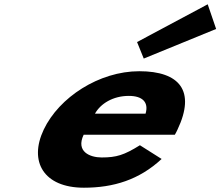

<svg xmlns="http://www.w3.org/2000/svg" viewBox="-20 -860 1027 895"><path d="M618.9 -664 650.1 -587 987.5 -725 948.2 -840ZM795.1 -232C798.9 -238 804.2 -249 807.5 -256C893.1 -436 817.8 -528 629.3 -528C441.7 -528 255.2 -406 183.9 -256C113.1 -107 183.6 15 371.1 15C509 15 629.2 -22 733.4 -119L632.2 -183C558.3 -137 522.8 -126 453.9 -126C399.4 -126 332.4 -153 370 -232ZM422.6 -330C448.6 -377 506.8 -413 580.6 -413C643.6 -413 674.5 -384 658.5 -330Z"/></svg>

Font: Hussar
Style: BdSuprExtOblFive
Weight: 700
Foundry: Cannot Into Space Fonts
Version: Version 2.00